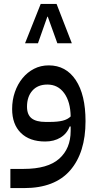

<svg xmlns="http://www.w3.org/2000/svg" viewBox="-20 -721 500 981"><path d="M33 142H101Q224 142 282.5 90Q341 38 341 -52V-75H336Q322 -38 289 -18Q256 2 211 2Q131 2 86.5 -42Q42 -86 42 -164Q42 -210 56 -250.5Q70 -291 95 -321.5Q120 -352 154 -369.5Q188 -387 229 -387Q317 -387 367 -312Q417 -237 417 -102Q417 59 338.5 149.5Q260 240 103 240H33ZM233 -98Q275 -98 300.5 -104.5Q326 -111 341 -126Q340 -201 308 -245Q276 -289 222 -289Q173 -289 145.5 -258Q118 -227 118 -176Q118 -135 141.5 -116.5Q165 -98 213 -98ZM347 -500H273L224 -636H222L174 -500H108L188 -701H269Z"/></svg>

Font: IBM Plex Sans Arabic Text
Style: Regular
Weight: 450
Designer: Mike Abbink, Paul van der Laan, Pieter van Rosmalen, Wael Morcos, Khajak Apelian
Foundry: Bold Monday
Version: Version 1.2